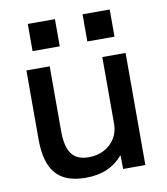

<svg xmlns="http://www.w3.org/2000/svg" viewBox="-83 -798 764 877"><g transform="rotate(-10 299.5 -359.0)"><path d="M244 10Q150 10 106 -41Q62 -92 62 -200V-520H170V-220Q170 -148 194.5 -114Q219 -80 274 -80Q315 -80 346.5 -97Q378 -114 396 -143.5Q414 -173 414 -210V-520H522V0H419L418 -62H416Q385 -26 343 -8Q301 10 244 10ZM359 -602V-728H485V-602ZM105 -602V-728H231V-602Z"/></g></svg>

Font: M PLUS 1 Medium
Style: Regular
Weight: 500
Designer: Coji Morishita
Foundry: UNDERFOREST DESIGN
Version: Version 1.001